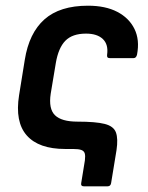

<svg xmlns="http://www.w3.org/2000/svg" viewBox="-20 -523 520 674"><path d="M274 131Q263 131 265 120L278 40Q280 24 277.5 15.5Q275 7 265.5 3.5Q256 0 237 0H209Q116 0 74 -47.5Q32 -95 47 -189L67 -313Q82 -407 136 -455Q190 -503 289 -503Q350 -503 391.5 -481.5Q433 -460 452 -421.5Q471 -383 461 -331Q458 -319 449 -319H365Q354 -319 356 -331Q361 -367 341 -386Q321 -405 282 -405Q234 -405 209.5 -380Q185 -355 176 -302L158 -194Q150 -141 173 -118.5Q196 -96 252 -96Q316 -96 347.5 -88Q379 -80 387 -58Q395 -36 389 4L370 120Q368 131 358 131Z"/></svg>

Font: Sofia Sans Semi Condensed
Style: Bold Italic
Weight: 700
Italic angle: -9°
Version: Version 4.100